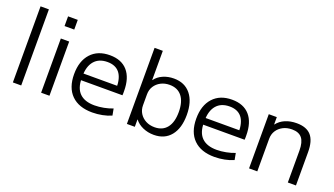

<svg xmlns="http://www.w3.org/2000/svg" viewBox="-65 -1225 3008 1731"><g transform="rotate(20 1438.5 -360.0)"><path d="M93 0V-730H173V0Z M357 -637V-730H450V-637ZM364 0V-520H444V0Z M857 10Q727 10 656.5 -60Q586 -130 586 -260Q586 -386 651.5 -458Q717 -530 833 -530Q944 -530 1003 -462.5Q1062 -395 1062 -269Q1062 -259 1062 -248Q1062 -237 1061 -229H629V-293H1003L988 -272Q988 -369 949 -417Q910 -465 833 -465Q751 -465 707 -413.5Q663 -362 663 -267V-247Q663 -152 711.5 -104.5Q760 -57 854 -57Q897 -57 943.5 -66Q990 -75 1027 -90L1039 -26Q1001 -9 953 0.5Q905 10 857 10Z M1447 10Q1390 10 1341.5 -11.5Q1293 -33 1265 -70H1263V0H1187V-730H1266V-450H1268Q1295 -488 1342.5 -509Q1390 -530 1447 -530Q1551 -530 1609 -458.5Q1667 -387 1667 -260Q1667 -133 1609 -61.5Q1551 10 1447 10ZM1430 -57Q1507 -57 1548.5 -109.5Q1590 -162 1590 -260Q1590 -358 1548.5 -410.5Q1507 -463 1430 -463Q1383 -463 1346 -443.5Q1309 -424 1287.5 -390.5Q1266 -357 1266 -312V-208Q1266 -164 1287.5 -130Q1309 -96 1346 -76.5Q1383 -57 1430 -57Z M2029 10Q1899 10 1828.5 -60Q1758 -130 1758 -260Q1758 -386 1823.5 -458Q1889 -530 2005 -530Q2116 -530 2175 -462.5Q2234 -395 2234 -269Q2234 -259 2234 -248Q2234 -237 2233 -229H1801V-293H2175L2160 -272Q2160 -369 2121 -417Q2082 -465 2005 -465Q1923 -465 1879 -413.5Q1835 -362 1835 -267V-247Q1835 -152 1883.5 -104.5Q1932 -57 2026 -57Q2069 -57 2115.5 -66Q2162 -75 2199 -90L2211 -26Q2173 -9 2125 0.5Q2077 10 2029 10Z M2359 0V-520H2436V-450H2438Q2468 -489 2516 -509.5Q2564 -530 2625 -530Q2719 -530 2764 -479Q2809 -428 2809 -320V0H2731V-306Q2731 -387 2700.5 -425Q2670 -463 2605 -463Q2556 -463 2518.5 -443.5Q2481 -424 2459.5 -390.5Q2438 -357 2438 -313V0Z"/></g></svg>

Font: M PLUS 1 Thin
Style: Regular
Weight: 400
Version: Version 1.001